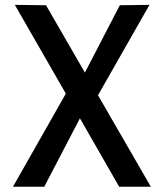

<svg xmlns="http://www.w3.org/2000/svg" viewBox="-20 -750 660 770"><path d="M39.5 -730.5 244 -374.5 32 -1H157.5L300.5 -275.5L458 -1H585L373 -368L579.5 -730.5L460.5 -729L320.5 -459L164.5 -729Z"/></svg>

Font: Monaspace Argon Medium
Style: Regular
Weight: 500
Designer: Riley Cran & the Lettermatic Team
Foundry: Lettermatic
Version: Version 1.000 (Monaspace Argon)